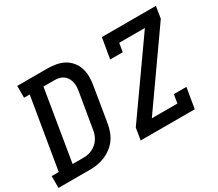

<svg xmlns="http://www.w3.org/2000/svg" viewBox="-137 -1015 1467 1295"><g transform="rotate(-30 596.5 -367.5)"><path d="M-7 0V-92H48L140 -643H96V-735H332Q365 -735 398 -729Q431 -723 458.5 -708Q486 -693 506.5 -668.5Q527 -644 537 -613.5Q547 -583 547.5 -549.5Q548 -516 542 -482L497 -209Q492 -180 481.5 -151Q471 -122 452.5 -96.5Q434 -71 408.5 -52Q383 -33 354 -21Q325 -9 295.5 -4.5Q266 0 237 0ZM156 -92H237Q254 -92 272.5 -95Q291 -98 308 -106Q325 -114 340 -126.5Q355 -139 365.5 -155Q376 -171 382.5 -188.5Q389 -206 391 -224L437 -497Q440 -515 440.5 -533.5Q441 -552 436.5 -569Q432 -586 422.5 -601Q413 -616 399 -625.5Q385 -635 367.5 -639Q350 -643 332 -643H247ZM633 0 648 -92 1037 -643H837L826 -576H728L755 -735H1176L1161 -643L773 -92H972L983 -159H1081L1054 0Z"/></g></svg>

Font: Iosevka Etoile SmBdObl
Style: Regular
Weight: 600
Italic angle: -9°
Designer: Belleve Invis
Foundry: Belleve Invis
Version: Version 15.5.2; ttfautohint (v1.8.4)